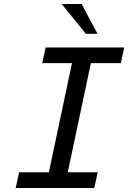

<svg xmlns="http://www.w3.org/2000/svg" viewBox="-20 -935 658 955"><path d="M58 0 75 -78H223L338 -621H190L207 -699H598L581 -621H432L317 -78H466L449 0ZM287 -915H386L465 -767H407Z"/></svg>

Font: Fragment Mono SC
Style: Italic
Weight: 400
Italic angle: -12°
Monospace: yes
Designer: Wei Huang based on Nimbus Sans by URW Studio, based on Helvetica by Max Miedinger.
Foundry: Wei Huang
Version: Version 1.012; ttfautohint (v1.8.4.7-5d5b)